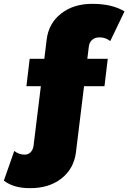

<svg xmlns="http://www.w3.org/2000/svg" viewBox="-127 -772 666 996"><path d="M392 -578Q368 -579 352.5 -566.5Q337 -554 334 -532L326 -467H432L415 -325H309L267 18Q256 104 191 154.5Q126 205 27 204Q-57 204 -107 165L-53 11Q-29 30 -1 30Q18 31 31 18.5Q44 6 47 -16L85 -325H10L27 -467H103L115 -566Q125 -651 190.5 -702Q256 -753 354 -752Q454 -752 519 -713L445 -559Q420 -578 392 -578Z"/></svg>

Font: MontserratBlack
Style: Regular
Weight: 900
Designer: Julieta Ulanovsky
Foundry: Julieta Ulanovsky
Version: Version 4.000